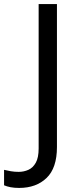

<svg xmlns="http://www.w3.org/2000/svg" viewBox="-98 -734 391 944"><path d="M-4 190Q-28 190 -46 186.5Q-64 183 -78 177V101Q-62 105 -44 108Q-26 111 -6 111Q19 111 41.5 101Q64 91 78 66Q92 41 92 -4V-714H182V-11Q182 92 131 141Q80 190 -4 190Z"/></svg>

Font: Noto Sans Hebrew Droid SemiBold
Style: Regular
Weight: 600
Designer: Monotype Design Team
Foundry: Monotype Imaging Inc.
Version: Version 1.100; ttfautohint (v1.8.4.7-5d5b)